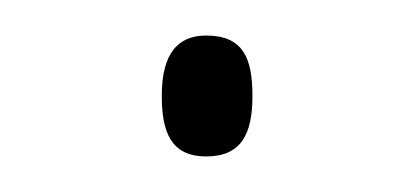

<svg xmlns="http://www.w3.org/2000/svg" viewBox="-20 -382 232 108"><path d="M71 -328C71 -308 76 -294 96 -294C116 -294 122 -307 122 -328C122 -349 117 -362 96 -362C76 -362 71 -346 71 -328Z"/></svg>

Font: Noto Sans Gujarati UI Condensed Thin
Style: Regular
Weight: 100
Width: 3
Designer: Jelle Bosma - Monotype Design Team, Universal Thirst
Foundry: Monotype Imaging Inc.
Version: Version 2.106